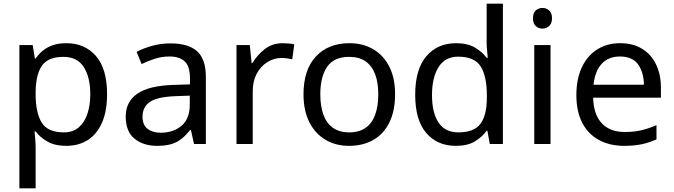

<svg xmlns="http://www.w3.org/2000/svg" viewBox="-20 -780 3651 1040"><path d="M340 -546Q439 -546 499.5 -477Q560 -408 560 -269Q560 -178 532.5 -115.5Q505 -53 455.5 -21.5Q406 10 339 10Q277 10 236.5 -13.5Q196 -37 173 -68H167Q169 -51 171 -25Q173 1 173 20V240H85V-536H157L169 -463H173Q189 -486 211.5 -505Q234 -524 265.5 -535Q297 -546 340 -546ZM324 -472Q242 -472 208.5 -426Q175 -380 173 -286V-269Q173 -170 205.5 -116.5Q238 -63 326 -63Q375 -63 406.5 -90Q438 -117 453.5 -163.5Q469 -210 469 -270Q469 -362 433.5 -417Q398 -472 324 -472Z M903 -545Q1001 -545 1048 -502Q1095 -459 1095 -365V0H1031L1014 -76H1010Q987 -47 962.5 -27.5Q938 -8 906.5 1Q875 10 830 10Q757 10 709 -28.5Q661 -67 661 -149Q661 -229 724 -272.5Q787 -316 918 -320L1009 -323V-355Q1009 -422 980 -448Q951 -474 898 -474Q856 -474 818 -461.5Q780 -449 747 -433L720 -499Q755 -518 803 -531.5Q851 -545 903 -545ZM929 -259Q829 -255 790.5 -227Q752 -199 752 -148Q752 -103 779.5 -82Q807 -61 850 -61Q918 -61 963 -98.5Q1008 -136 1008 -214V-262Z M1511 -546Q1526 -546 1543.5 -544.5Q1561 -543 1574 -540L1563 -459Q1550 -462 1534.5 -464Q1519 -466 1505 -466Q1464 -466 1428 -443.5Q1392 -421 1370.5 -380.5Q1349 -340 1349 -286V0H1261V-536H1333L1343 -438H1347Q1373 -482 1414 -514Q1455 -546 1511 -546Z M2120 -269Q2120 -180 2089.5 -117.5Q2059 -55 2003 -22.5Q1947 10 1870 10Q1799 10 1743.5 -22.5Q1688 -55 1656 -117.5Q1624 -180 1624 -269Q1624 -402 1691 -474Q1758 -546 1873 -546Q1946 -546 2001.5 -513.5Q2057 -481 2088.5 -419.5Q2120 -358 2120 -269ZM1715 -269Q1715 -206 1731.5 -159.5Q1748 -113 1783 -88Q1818 -63 1872 -63Q1926 -63 1961 -88Q1996 -113 2012.5 -159.5Q2029 -206 2029 -269Q2029 -333 2012 -378Q1995 -423 1960.5 -447.5Q1926 -472 1871 -472Q1789 -472 1752 -418Q1715 -364 1715 -269Z M2449 10Q2349 10 2289 -59.5Q2229 -129 2229 -267Q2229 -405 2289.5 -475.5Q2350 -546 2450 -546Q2512 -546 2551.5 -523Q2591 -500 2616 -467H2622Q2621 -480 2618.5 -505.5Q2616 -531 2616 -546V-760H2704V0H2633L2620 -72H2616Q2592 -38 2552 -14Q2512 10 2449 10ZM2463 -63Q2548 -63 2582.5 -109.5Q2617 -156 2617 -250V-266Q2617 -366 2584 -419.5Q2551 -473 2462 -473Q2391 -473 2355.5 -416.5Q2320 -360 2320 -265Q2320 -169 2355.5 -116Q2391 -63 2463 -63Z M2962 -536V0H2874V-536ZM2919 -737Q2939 -737 2954.5 -723.5Q2970 -710 2970 -681Q2970 -653 2954.5 -639Q2939 -625 2919 -625Q2897 -625 2882 -639Q2867 -653 2867 -681Q2867 -710 2882 -723.5Q2897 -737 2919 -737Z M3339 -546Q3408 -546 3457.5 -516Q3507 -486 3533.5 -431.5Q3560 -377 3560 -304V-251H3193Q3195 -160 3239.5 -112.5Q3284 -65 3364 -65Q3415 -65 3454.5 -74.5Q3494 -84 3536 -102V-25Q3495 -7 3455 1.5Q3415 10 3360 10Q3284 10 3225.5 -21Q3167 -52 3134.5 -113.5Q3102 -175 3102 -264Q3102 -352 3131.5 -415Q3161 -478 3214.5 -512Q3268 -546 3339 -546ZM3338 -474Q3275 -474 3238.5 -433.5Q3202 -393 3195 -321H3468Q3467 -389 3436 -431.5Q3405 -474 3338 -474Z"/></svg>

Font: Noto Sans Cham
Style: Regular
Weight: 400
Designer: Monotype Design Team
Foundry: Monotype Imaging Inc.
Version: Version 2.002